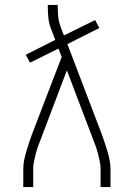

<svg xmlns="http://www.w3.org/2000/svg" viewBox="-20 -755 540 775"><path d="M74 0V-74Q74 -91 77.5 -108.5Q81 -126 86 -143Q91 -160 96.5 -176.5Q102 -193 108 -210L229 -525L216 -559L101 -502L84 -534L203 -594L187 -636Q178 -658 175.5 -681Q173 -704 173 -728V-735H213V-728Q213 -708 215 -688Q217 -668 224 -649L238 -612L364 -674L381 -642L252 -577L392 -210Q398 -193 403.5 -176.5Q409 -160 414 -143Q419 -126 422.5 -108.5Q426 -91 426 -74V0H386V-74Q386 -89 382.5 -105Q379 -121 375 -136.5Q371 -152 365.5 -167Q360 -182 354 -197L250 -471L146 -197Q140 -182 134.5 -167Q129 -152 125 -136.5Q121 -121 117.5 -105Q114 -89 114 -74V0Z"/></svg>

Font: Iosevka Curly Slab Extralight
Style: Regular
Weight: 200
Monospace: yes
Designer: Belleve Invis
Foundry: Belleve Invis
Version: Version 22.1.2; ttfautohint (v1.8.4)